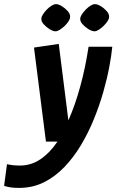

<svg xmlns="http://www.w3.org/2000/svg" viewBox="-126 -677 571 932"><path d="M-33.2 235.1Q-56.4 235.1 -73.5 232.8Q-90.5 230.4 -106.1 225.1L-92.1 120Q-78.7 123.1 -63.2 124.9Q-47.6 126.6 -29 126.6Q24.7 126.6 70.1 96.1Q115.5 65.5 153 10.3H97L39 -446.1L159.2 -463.9L205.9 -92.6Q238.5 -165.6 263.5 -257.2Q288.6 -348.7 303.9 -450H419.1Q415.1 -408.5 404.4 -351.6Q393.7 -294.8 375.3 -230Q356.8 -165.3 330.1 -99.4Q303.4 -33.5 267.6 26.5Q231.8 86.5 186.6 133.7Q141.4 180.9 86.9 208Q32.3 235.1 -33.2 235.1ZM143.7 -525Q131.7 -525 115.3 -535Q98.8 -545.1 86.3 -559.1Q73.7 -573 74.7 -585.9Q74.7 -595.1 82.4 -607.2Q90.2 -619.3 101.5 -630.9Q112.8 -642.5 124.9 -649.8Q137.1 -657 145.9 -657Q157.8 -657 174 -647.2Q190.2 -637.3 202.8 -623.1Q215.3 -608.9 214.3 -594.9Q214.3 -585.2 206.6 -573.4Q198.9 -561.6 187.3 -550.5Q175.7 -539.4 163.8 -532.2Q151.9 -525 143.7 -525ZM332.9 -525Q320.9 -525 304.2 -535Q287.5 -545.1 275 -559.1Q262.4 -573 263.4 -585.9Q263.4 -595.1 271.4 -607.2Q279.3 -619.3 290.7 -630.9Q302 -642.5 313.9 -649.8Q325.8 -657 334.6 -657Q346.5 -657 363 -647.2Q379.4 -637.3 391.9 -623.1Q404.5 -608.9 403.5 -594.9Q403.5 -585.2 395.5 -573.4Q387.6 -561.6 376 -550.5Q364.4 -539.4 352.8 -532.2Q341.1 -525 332.9 -525Z"/></svg>

Font: Ancizar Sans Thin
Style: Italic
Weight: 100
Italic angle: -4°
Designer: Cesar Puertas, Viviana Monsalve, Julian Moncada, Julian Prieto, Jose Castro, Mariel Hernandez, Felipe Aragon, Sara Alarc
Version: Version 8.100